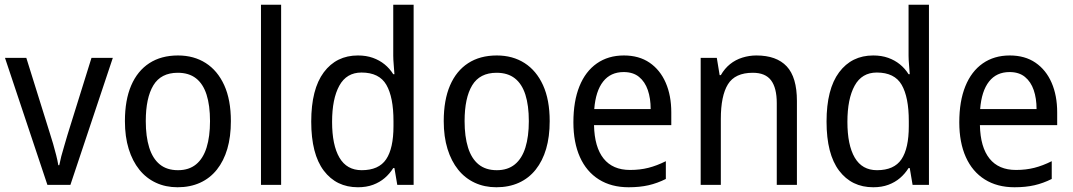

<svg xmlns="http://www.w3.org/2000/svg" viewBox="-20 -780 4526 810"><path d="M180 0 1 -536H91L190 -219Q197 -198 204 -173.5Q211 -149 217 -125.5Q223 -102 226 -83H230Q233 -99 238.5 -120.5Q244 -142 251.5 -166Q259 -190 265 -212L366 -536H456L277 0Z M954 -269Q954 -203 939 -152Q924 -101 895 -64.5Q866 -28 824 -9Q782 10 729 10Q679 10 638 -9Q597 -28 568 -64Q539 -100 523 -151.5Q507 -203 507 -269Q507 -358 533.5 -419.5Q560 -481 610 -513.5Q660 -546 731 -546Q798 -546 848 -514Q898 -482 926 -420.5Q954 -359 954 -269ZM595 -269Q595 -204 609.5 -157.5Q624 -111 654 -86.5Q684 -62 731 -62Q777 -62 807 -86.5Q837 -111 851.5 -157.5Q866 -204 866 -269Q866 -335 851.5 -380.5Q837 -426 807 -449.5Q777 -473 730 -473Q659 -473 627 -420Q595 -367 595 -269Z M1166 0H1081V-760H1166Z M1490 10Q1399 10 1346 -60Q1293 -130 1293 -267Q1293 -404 1346 -475Q1399 -546 1490 -546Q1525 -546 1553 -536Q1581 -526 1602.5 -508.5Q1624 -491 1639 -467H1644Q1643 -484 1641 -506.5Q1639 -529 1639 -545V-760H1725V0H1656L1644 -71H1639Q1624 -47 1603 -29Q1582 -11 1554 -0.5Q1526 10 1490 10ZM1506 -62Q1578 -62 1609 -108Q1640 -154 1640 -248V-269Q1640 -370 1610 -422Q1580 -474 1505 -474Q1442 -474 1411.5 -418.5Q1381 -363 1381 -266Q1381 -168 1412 -115Q1443 -62 1506 -62Z M2299 -269Q2299 -203 2284 -152Q2269 -101 2240 -64.5Q2211 -28 2169 -9Q2127 10 2074 10Q2024 10 1983 -9Q1942 -28 1913 -64Q1884 -100 1868 -151.5Q1852 -203 1852 -269Q1852 -358 1878.5 -419.5Q1905 -481 1955 -513.5Q2005 -546 2076 -546Q2143 -546 2193 -514Q2243 -482 2271 -420.5Q2299 -359 2299 -269ZM1940 -269Q1940 -204 1954.5 -157.5Q1969 -111 1999 -86.5Q2029 -62 2076 -62Q2122 -62 2152 -86.5Q2182 -111 2196.5 -157.5Q2211 -204 2211 -269Q2211 -335 2196.5 -380.5Q2182 -426 2152 -449.5Q2122 -473 2075 -473Q2004 -473 1972 -420Q1940 -367 1940 -269Z M2612 -546Q2676 -546 2720.5 -515.5Q2765 -485 2788.5 -431Q2812 -377 2812 -306V-252H2486Q2488 -159 2526.5 -111Q2565 -63 2638 -63Q2680 -63 2715.5 -72Q2751 -81 2789 -100V-25Q2753 -7 2716 1.5Q2679 10 2632 10Q2559 10 2506.5 -23Q2454 -56 2426.5 -117.5Q2399 -179 2399 -264Q2399 -353 2424.5 -416Q2450 -479 2498 -512.5Q2546 -546 2612 -546ZM2611 -476Q2556 -476 2524.5 -436Q2493 -396 2487 -320H2725Q2725 -365 2713 -400Q2701 -435 2676 -455.5Q2651 -476 2611 -476Z M3171 -546Q3256 -546 3299 -500Q3342 -454 3342 -354V0H3257V-345Q3257 -409 3233 -441Q3209 -473 3156 -473Q3081 -473 3051 -424.5Q3021 -376 3021 -278V0H2936V-536H3004L3016 -463H3021Q3037 -491 3060 -509.5Q3083 -528 3112 -537Q3141 -546 3171 -546Z M3664 10Q3573 10 3520 -60Q3467 -130 3467 -267Q3467 -404 3520 -475Q3573 -546 3664 -546Q3699 -546 3727 -536Q3755 -526 3776.5 -508.5Q3798 -491 3813 -467H3818Q3817 -484 3815 -506.5Q3813 -529 3813 -545V-760H3899V0H3830L3818 -71H3813Q3798 -47 3777 -29Q3756 -11 3728 -0.5Q3700 10 3664 10ZM3680 -62Q3752 -62 3783 -108Q3814 -154 3814 -248V-269Q3814 -370 3784 -422Q3754 -474 3679 -474Q3616 -474 3585.5 -418.5Q3555 -363 3555 -266Q3555 -168 3586 -115Q3617 -62 3680 -62Z M4240 -546Q4304 -546 4348.5 -515.5Q4393 -485 4416.5 -431Q4440 -377 4440 -306V-252H4114Q4116 -159 4154.5 -111Q4193 -63 4266 -63Q4308 -63 4343.5 -72Q4379 -81 4417 -100V-25Q4381 -7 4344 1.5Q4307 10 4260 10Q4187 10 4134.5 -23Q4082 -56 4054.5 -117.5Q4027 -179 4027 -264Q4027 -353 4052.5 -416Q4078 -479 4126 -512.5Q4174 -546 4240 -546ZM4239 -476Q4184 -476 4152.5 -436Q4121 -396 4115 -320H4353Q4353 -365 4341 -400Q4329 -435 4304 -455.5Q4279 -476 4239 -476Z"/></svg>

Font: Noto Sans Khmer SemiCondensed
Style: Regular
Weight: 400
Width: 4
Designer: Danh Hong and the Monotype Design Team
Foundry: Monotype Imaging Inc.
Version: Version 2.004